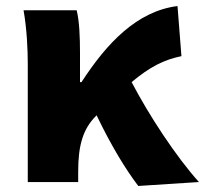

<svg xmlns="http://www.w3.org/2000/svg" viewBox="-20 -603 679 636"><path d="M438 13 639 0C564 -83 474 -220 416 -331C477 -382 523 -405 581 -417L568 -583C433 -566 333 -459 250 -331H245V-427C245 -481 243 -532 234 -569H58C69 -508 72 -437 72 -392V0H239V-35C239 -122 255 -176 298 -219L300 -221C350 -117 397 -41 438 13Z"/></svg>

Font: Noto Sans CJK HK Black
Style: Regular
Weight: 900
Designer: Ryoko NISHIZUKA 西塚涼子 (kana, bopomofo & ideographs); Paul D. Hunt (Latin, Greek & Cyrillic); Sandoll Communications 산돌커뮤니
Foundry: Adobe
Version: Version 2.004;hotconv 1.0.118;makeotfexe 2.5.65603